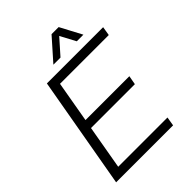

<svg xmlns="http://www.w3.org/2000/svg" viewBox="-245 -988 1108 1108"><g transform="rotate(-45 309.5 -434.0)"><path d="M39 0 160 -686H619L610 -631H212L168 -379H526L516 -324H158L111 -55H513L504 0ZM263 -736 380 -868H438L508 -736H454L392 -852H424L321 -736Z"/></g></svg>

Font: Archivo SemiCondensed ExtraLight
Style: Italic
Weight: 250
Width: 4
Italic angle: -10°
Designer: Hector Gatti
Foundry: Omnibus-Type
Version: Version 2.001